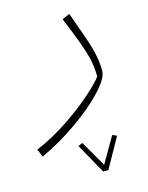

<svg xmlns="http://www.w3.org/2000/svg" viewBox="-151 -398 659 855"><g transform="rotate(-15 178.5 29.5)"><path d="M-41 218Q39 184 112 134.5Q185 85 235.5 39.5Q286 -6 301 -28Q301 -86 282.5 -144.5Q264 -203 218 -314L253 -329L262 -303Q297 -209 313 -154Q329 -99 329 -47Q329 -13 277.5 42.5Q226 98 143.5 156Q61 214 -26 254ZM229 360 298 241 318 250 241 388H217L140 250L160 241Z"/></g></svg>

Font: FiraGO UltraLight
Style: Italic
Weight: 200
Italic angle: -8°
Designer: bBox Type GmbH
Foundry: bBox Type GmbH
Version: Version 1.001